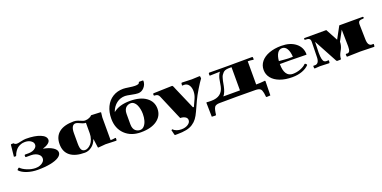

<svg xmlns="http://www.w3.org/2000/svg" viewBox="-12 -1821 6197 3112"><g transform="rotate(-20 3086.5 -265.0)"><path d="M230 -251 222.2 -258.8V-286.1L230 -293.9H294.9Q330.1 -293.9 362.5 -304.7Q395 -315.4 417.5 -338.1Q439.9 -360.8 439.9 -390.1Q439.9 -419.9 418.2 -442.6Q396.5 -465.3 365.2 -476.1Q334 -486.8 299.8 -486.8Q280.8 -486.8 262.2 -484.1Q243.7 -481.4 217.5 -471.4Q191.4 -461.4 169.7 -444.8Q147.9 -428.2 126 -397.5Q104 -366.7 89.8 -325.2L80.1 -318.8L49.8 -321.8L70.8 -522L80.1 -529.8H119.1Q136.2 -504.9 170.9 -504.9Q189.5 -504.9 243.4 -517.3Q297.4 -529.8 330.1 -529.8Q483.4 -529.8 576.7 -491.5Q669.9 -453.1 669.9 -390.1Q669.9 -357.9 634 -330.1Q598.1 -302.2 539.1 -285.2V-283.2Q636.2 -266.1 698 -227.3Q759.8 -188.5 759.8 -140.1Q759.8 -95.7 708.3 -61.5Q656.7 -27.3 562.3 -8.8Q467.8 9.8 344.2 9.8Q246.6 9.8 161.4 -18.6Q76.2 -46.9 33.2 -94.2L34.2 -105L59.1 -127.9L69.8 -127Q102.5 -90.8 175.5 -60.3Q248.5 -29.8 319.8 -29.8Q359.9 -29.8 396 -42.5Q432.1 -55.2 456.1 -81.1Q480 -106.9 480 -140.1Q480 -174.3 455.8 -200.2Q431.6 -226.1 396 -238.5Q360.4 -251 319.8 -251Z M1614.7 -39.1Q1651.9 -39.1 1683.1 -44.9L1698.7 -47.9L1707 -41L1706.1 -6.8L1697.8 1L1515.1 -4.9L1386.7 5.9L1379.9 -1Q1379.9 -6.8 1369.9 -74.7Q1359.9 -142.6 1359.9 -148.9H1356.9Q1330.1 -73.7 1273.9 -32Q1217.8 9.8 1154.8 9.8Q988.8 9.8 901.9 -59.1Q814.9 -127.9 814.9 -259.8Q814.9 -391.6 901.9 -460.7Q988.8 -529.8 1154.8 -529.8Q1189.9 -529.8 1224.4 -517.3Q1258.8 -504.9 1286.9 -492.4Q1314.9 -480 1335 -480Q1376.5 -480 1411.1 -495.8Q1445.8 -511.7 1455.1 -526.9L1616.7 -520L1624 -513.2Q1614.7 -439 1614.7 -432.1ZM1335 -439.9Q1307.1 -439.9 1276.9 -452.4Q1246.6 -464.8 1219.5 -477.5Q1192.4 -490.2 1171.9 -490.2Q1134.3 -490.2 1114.5 -454.1Q1094.7 -418 1094.7 -350.1V-169.9Q1094.7 -91.3 1114.3 -60.5Q1133.8 -29.8 1174.8 -29.8Q1200.2 -29.8 1227.3 -45.2Q1254.4 -60.5 1278.6 -88.1Q1302.7 -115.7 1318.6 -160.9Q1334.5 -206.1 1335 -259.8Z M1835.4 -450.2 1838.9 -446.8Q1941.9 -529.8 2123.5 -529.8Q2301.8 -529.8 2402.6 -456.3Q2503.4 -382.8 2503.4 -259.8Q2503.4 -136.7 2402.6 -63.5Q2301.8 9.8 2123.5 9.8Q1952.6 9.8 1848.1 -91.8Q1743.7 -193.4 1743.7 -359.9Q1743.7 -476.1 1786.6 -565.2Q1829.6 -654.3 1908 -703.1Q1986.3 -752 2088.9 -752Q2120.1 -752 2186.3 -741.5Q2252.4 -731 2288.6 -731Q2363.8 -731 2363.8 -762.2L2371.6 -770H2435.5L2443.8 -762.2Q2443.8 -696.8 2399.7 -648.4Q2355.5 -600.1 2294.4 -600.1Q2256.8 -600.1 2181.6 -616Q2106.4 -631.8 2078.6 -631.8Q1995.6 -631.8 1932.1 -584Q1868.7 -536.1 1835.4 -450.2ZM2123.5 -490.2Q2102.5 -490.2 2082.8 -483.4Q2063 -476.6 2044.4 -461.7Q2025.9 -446.8 2014.6 -418Q2003.4 -389.2 2003.4 -350.1V-169.9Q2003.4 -130.9 2014.6 -102.1Q2025.9 -73.2 2044.4 -58.3Q2063 -43.5 2082.8 -36.6Q2102.5 -29.8 2123.5 -29.8Q2164.1 -29.8 2193.8 -63.7Q2223.6 -97.7 2237.5 -148.9Q2251.5 -200.2 2251.5 -259.8Q2251.5 -303.7 2243.2 -344.5Q2234.9 -385.3 2219.5 -418Q2204.1 -450.7 2179.2 -470.5Q2154.3 -490.2 2123.5 -490.2Z M2797.4 9.8 2767.1 -60.1 2610.4 -428.2Q2599.6 -453.1 2580.1 -464.1Q2560.5 -475.1 2527.3 -475.1L2519 -482.9V-506.8L2527.3 -515.1L2850.1 -524.9H2851.1Q2855 -524.9 2858.9 -521.2Q2862.8 -517.6 2866.7 -509.5Q2870.6 -501.5 2873.8 -494.1Q2877 -486.8 2882.3 -473.6Q2887.7 -460.4 2891.1 -452.1L3051.3 -83H3067.4L3121.1 -201.2Q3149.4 -262.2 3149.4 -327.1Q3149.4 -390.6 3120.1 -432.4Q3090.8 -474.1 3036.1 -474.1Q3032.7 -474.1 3028.8 -473.6Q3024.9 -473.1 3020.3 -472.4Q3015.6 -471.7 3013.2 -471.2L3005.4 -478L3009.3 -513.2L3017.1 -521L3189 -515.1L3324.2 -521L3332 -513.2L3335.4 -478Q3299.3 -430.7 3240.5 -333.7Q3181.6 -236.8 3148.4 -164.1L3073.2 0Q3043 66.4 3011.7 108.6Q2980.5 150.9 2933.3 182.1Q2886.2 213.4 2820.8 226.8Q2755.4 240.2 2662.1 240.2H2625L2617.2 231.9L2596.2 145L2616.2 137.2Q2637.2 162.1 2674.6 175.5Q2711.9 189 2756.3 189Q2822.3 189 2868.7 159.4Q2915 129.9 2915 86.9Q2915 50.8 2881.1 30.3Q2847.2 9.8 2797.4 9.8Z M4140.6 -80.1H4148.9Q4209 -80.1 4264.6 -85.9L4293 -88.9L4300.8 -82L4295.9 165L4231 168.9L4221.7 161.1Q4217.8 119.6 4213.4 95.2Q4209 70.8 4200.9 50.3Q4192.9 29.8 4179.4 20Q4166 10.3 4146.7 5.4Q4127.4 0.5 4097.7 0L3780.8 -2L3483.9 0Q3465.3 0 3451.4 1.7Q3437.5 3.4 3426 8.1Q3414.6 12.7 3406.7 17.6Q3398.9 22.5 3392.3 33.4Q3385.7 44.4 3381.6 54.2Q3377.4 64 3373.3 82.5Q3369.1 101.1 3366.5 116.9Q3363.8 132.8 3359.9 160.2L3350.6 168L3285.6 165L3280.8 -77.1L3288.6 -84Q3310.1 -80.1 3350.6 -80.1H3369.6Q3554.7 -80.1 3589.8 -246.1Q3593.8 -265.1 3600.6 -306.2Q3607.4 -347.2 3612.3 -371.1Q3617.2 -395 3629.6 -425.3Q3642.1 -455.6 3659.7 -476.1L3486.8 -471.2L3478.5 -478L3481 -513.2L3488.8 -521Q3551.8 -520.5 3606 -520Q3660.2 -519.5 3702.9 -519.3Q3745.6 -519 3820.8 -519Q3893.1 -519 4232.9 -521L4240.7 -513.2L4242.7 -478L4234.9 -471.2L4218.8 -474.1Q4187.5 -480 4140.6 -480ZM3860.8 -80.1V-480H3820.8L3799.8 -479Q3771.5 -477.5 3749.3 -469.5Q3727.1 -461.4 3711.2 -443.4Q3695.3 -425.3 3685.3 -410.6Q3675.3 -396 3666.5 -365Q3657.7 -334 3654.3 -318.1Q3650.9 -302.2 3644 -265.1Q3640.6 -246.1 3638.7 -236.8Q3617.2 -130.4 3574.7 -80.1Z M4853 -298.8Q4847.7 -388.7 4817.1 -439.5Q4786.6 -490.2 4734.9 -490.2Q4684.1 -490.2 4653.6 -442.6Q4623 -395 4616.2 -311Q4622.1 -310.5 4664.1 -306.6Q4706.1 -302.7 4737.8 -300.3Q4769.5 -297.9 4784.2 -297.9Q4819.8 -297.9 4853 -298.8ZM5068.8 -254.9Q4824.2 -259.8 4784.2 -259.8H4614.3Q4614.3 -149.4 4651.6 -93.8Q4689 -38.1 4758.3 -38.1Q4830.1 -38.1 4894.5 -63.5Q4959 -88.9 4991.2 -124L5002 -125L5023.9 -105L5024.9 -94.2Q4981 -45.9 4905.3 -18.1Q4829.6 9.8 4733.9 9.8Q4614.7 9.8 4523.9 -23.7Q4433.1 -57.1 4383.5 -118.4Q4334 -179.7 4334 -259.8Q4334 -339.8 4384 -401.4Q4434.1 -462.9 4525.1 -496.3Q4616.2 -529.8 4733.9 -529.8Q4887.2 -529.8 4980.7 -455.6Q5074.2 -381.3 5074.2 -259.8Z M5733.9 -520H6139.6L6147.9 -512.2V-498L6139.6 -490.2Q6086.4 -490.2 6067.1 -476.1Q6047.9 -461.9 6047.9 -421.9L6053.7 -160.2Q6056.2 -46.9 6127 -46.9Q6134.3 -46.9 6147.9 -48.8L6155.8 -42L6153.8 -6.8L6145.5 1L5913.6 -4.9L5681.6 1L5673.8 -6.8L5671.9 -42L5679.7 -48.8Q5693.4 -46.9 5699.7 -46.9Q5725.1 -46.9 5739 -69.1Q5752.9 -91.3 5752.9 -150.9Q5752.9 -173.8 5747.6 -440.9L5653.8 -267.1Q5653.8 -231.9 5645.5 -200.7Q5637.2 -169.4 5625.2 -146.5Q5613.3 -123.5 5601.3 -101.6Q5589.4 -79.6 5581.1 -53Q5572.8 -26.4 5572.8 2L5563 9.8H5502.9L5491.7 0L5273.9 -403.8L5268.6 -216.8Q5268.6 -147 5277.8 -108.9Q5287.1 -70.8 5303 -58.3Q5318.8 -45.9 5347.7 -45.9Q5356 -45.9 5373.5 -48.8L5381.8 -42L5378.9 -6.8L5370.6 1L5213.9 -4.9L5121.6 1L5113.8 -6.8L5111.8 -42L5119.6 -48.8Q5133.3 -46.9 5141.6 -46.9Q5215.3 -46.9 5217.8 -160.2Q5223.6 -423.8 5223.6 -424.8Q5223.6 -461.9 5203.6 -476.1Q5183.6 -490.2 5131.8 -490.2L5123.5 -498V-512.2L5131.8 -520H5509.8L5621.6 -313Z"/></g></svg>

Font: Yokawerad
Style: Regular
Weight: 500
Designer: gluk
Foundry: gluk
Version: Version 0.79